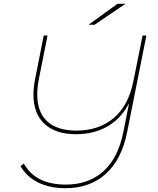

<svg xmlns="http://www.w3.org/2000/svg" viewBox="-20 -887 829 1010"><path d="M750 -700 649 -193Q620 -47 536 28Q452 103 325 103Q242 103 181 73Q120 43 88 -13L105 -27Q137 29 191.5 56.5Q246 84 327 84Q446 84 524 14Q602 -56 629 -194L659 -344Q616 -262 544.5 -221.5Q473 -181 380 -181Q274 -181 215 -234.5Q156 -288 156 -390Q156 -428 165 -473L210 -700H230L185 -474Q176 -429 176 -390Q176 -296 229 -248Q282 -200 382 -200Q499 -200 577.5 -265.5Q656 -331 682 -461L730 -700ZM598 -867H640L478 -757H446Z"/></svg>

Font: Montserrat Alternates Thin
Style: Italic
Weight: 250
Italic angle: -11.3°
Designer: Julieta Ulanovsky
Foundry: Julieta Ulanovsky
Version: Version 7.200